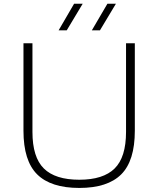

<svg xmlns="http://www.w3.org/2000/svg" viewBox="-20 -964 820 994"><path d="M390.5 9Q243.5 9 172.5 -61.2Q101.5 -131.5 101.5 -287V-740H148V-281Q148 -150 207 -91.8Q266 -33.5 390.5 -33.5Q514.5 -33.5 573.5 -91.8Q632.5 -150 632.5 -281V-740H678V-287Q678 -131.5 607.5 -61.2Q537 9 390.5 9ZM455.5 -807 536 -944.5H580L497.5 -807ZM283.5 -807 363.5 -944.5H408L325.5 -807Z"/></svg>

Font: Encode Sans Exp XLt
Style: Regular
Weight: 200
Width: 7
Designer: Multiple Designers
Foundry: Impallari Type
Version: Version 3.002; ttfautohint (v1.8.3) -l 8 -r 50 -G 200 -x 14 